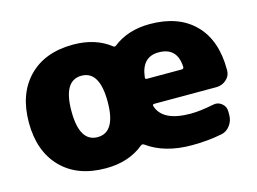

<svg xmlns="http://www.w3.org/2000/svg" viewBox="-79 -665 1083 810"><g transform="rotate(-15 463.0 -260.0)"><path d="M709 -310Q718 -310 718 -319Q714 -405 633 -405Q560 -405 550 -319Q548 -310 557 -310ZM214 -260Q214 -126 293 -126Q372 -126 372 -260Q372 -394 293 -394Q214 -394 214 -260ZM628 -530Q753 -530 823 -459.5Q893 -389 893 -260V-256Q893 -233 874.5 -216.5Q856 -200 831 -200H560Q551 -200 553 -192Q575 -120 698 -120Q739 -120 798 -132Q819 -137 836 -123.5Q853 -110 853 -88V-72Q853 -47 837.5 -26.5Q822 -6 798 -2Q737 10 668 10Q550 10 474 -45Q467 -50 460 -45Q394 10 293 10Q169 10 98.5 -62.5Q28 -135 28 -260Q28 -385 98.5 -457.5Q169 -530 293 -530Q390 -530 455 -479Q461 -474 467 -479Q532 -530 628 -530Z"/></g></svg>

Font: Rounded Mplus 1c Black
Style: Regular
Weight: 900
Version: Version 1.059.20150529